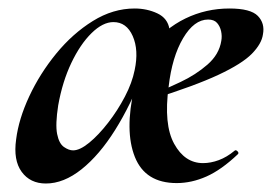

<svg xmlns="http://www.w3.org/2000/svg" viewBox="-20 -419 640 452"><path d="M88 13Q51 13 31 -14.5Q11 -42 18 -91Q24 -139 49 -192.5Q74 -246 112.5 -293Q151 -340 198.5 -369.5Q246 -399 297 -399Q326 -399 350.5 -387.5Q375 -376 379 -350Q364 -324 347.5 -298Q331 -272 316 -246Q288 -172 251 -113Q214 -54 172 -20.5Q130 13 88 13ZM152 -65Q168 -65 190 -83Q212 -101 234.5 -130Q257 -159 274 -191.5Q291 -224 297 -254Q307 -301 292.5 -334Q278 -367 247 -367Q222 -367 195.5 -341Q169 -315 148 -271Q127 -227 117 -171Q110 -126 114.5 -103.5Q119 -81 130.5 -73Q142 -65 152 -65ZM396 12Q322 12 297.5 -49.5Q273 -111 296 -211L331 -305Q368 -352 416.5 -375.5Q465 -399 520 -399Q570 -399 587 -381.5Q604 -364 599 -338Q596 -316 573 -292.5Q550 -269 494.5 -243Q439 -217 337 -185L338 -196Q369 -209 405 -226Q441 -243 468.5 -267Q496 -291 501 -323Q503 -334 500.5 -345.5Q498 -357 491 -365Q484 -373 470 -373Q437 -373 411 -329Q385 -285 377 -215Q365 -126 390 -80.5Q415 -35 458 -35Q476 -35 495 -42Q514 -49 532 -64Q535 -67 539 -63Q543 -59 540 -56Q501 -19 466 -3.5Q431 12 396 12Z"/></svg>

Font: Cormorant Infant Light
Style: Italic
Weight: 300
Italic angle: -10°
Designer: Christian Thalmann (Catharsis Fonts)
Foundry: Catharsis Fonts
Version: Version 4.001